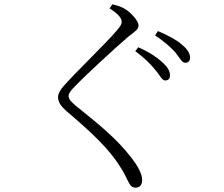

<svg xmlns="http://www.w3.org/2000/svg" viewBox="-20 -807 1040 890"><path d="M699 -484C721 -459 731 -434 745 -434C760 -434 768 -442 768 -459C768 -478 757 -496 732 -519C708 -541 671 -566 621 -588L607 -570C649 -539 678 -510 699 -484ZM792 -565C813 -539 823 -516 839 -516C852 -516 861 -524 861 -539C861 -560 849 -579 822 -601C800 -621 762 -642 712 -663L699 -643C742 -614 768 -591 792 -565ZM488 -768C532 -740 544 -721 544 -706C544 -694 538 -685 520 -664C472 -607 324 -465 274 -407C260 -391 249 -373 249 -357C249 -334 263 -314 288 -292C411 -188 482 -118 530 -45C558 -4 567 22 578 41C583 53 594 63 608 63C627 63 639 51 639 26C639 -2 615 -43 589 -76C518 -168 436 -232 331 -317C309 -336 298 -348 298 -361C298 -372 303 -383 333 -413C374 -455 510 -582 576 -638C608 -663 622 -671 622 -689C622 -711 587 -749 557 -767C539 -777 522 -782 501 -787Z"/></svg>

Font: Noto Serif CJK SC Light
Style: Regular
Weight: 300
Designer: Ryoko NISHIZUKA 西塚涼子 (kana & ideographs); Frank Grießhammer (Latin, Greek & Cyrillic); Wenlong ZHANG 张文龙 (bopomofo); San
Foundry: Adobe
Version: Version 2.001;hotconv 1.1.0;makeotfexe 2.6.0